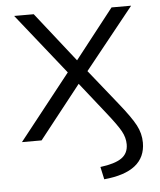

<svg xmlns="http://www.w3.org/2000/svg" viewBox="-52 -584 681 819"><g transform="rotate(-5 288.0 -175.0)"><path d="M349.6 134.8Q412.1 127 440.9 106.9Q469.7 86.9 469.7 47.9Q469.7 19.5 454.1 -8.8Q438.5 -37.1 392.6 -94.7L288.1 -226.6L109.4 0H25.4L246.1 -279.3L39.1 -539.1H123L290 -327.1L456.1 -539.1H540L330.1 -277.3L448.2 -129.9Q501 -64.5 520 -28.3Q539.1 7.8 539.1 46.9Q539.1 171.9 361.3 188.5Z"/></g></svg>

Font: Min Sans Light
Style: Regular
Weight: 300
Designer: Jinseong-Kim, NotoSansCJK, Nunito
Foundry: Jinseong-Kim
Version: Version 1.400;Glyphs 3.1.2 (3151)